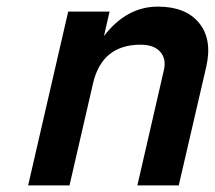

<svg xmlns="http://www.w3.org/2000/svg" viewBox="-20 -560 649 580"><path d="M65 0 186 -525H311L294 -451Q362 -540 457 -540Q541 -540 581.5 -490.5Q622 -441 603 -358L520 0H395L475 -348Q483 -382 464 -403.5Q445 -425 405 -425Q288 -425 261 -308L190 0Z"/></svg>

Font: Miedinger
Style: Bold-Italic
Weight: 700
Italic angle: -13°
Version: Version 001.000